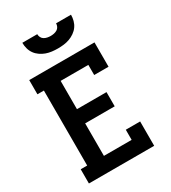

<svg xmlns="http://www.w3.org/2000/svg" viewBox="-226 -1068 1052 1182"><g transform="rotate(-30 300.0 -477.5)"><path d="M49 0V-101H95V-634H49V-735H513V-562H411V-634H214V-433H424V-332H214V-101H411V-173H513V0ZM300 -815Q279 -815 258 -817.5Q237 -820 217.5 -827Q198 -834 180 -846.5Q162 -859 150 -876Q138 -893 132.5 -913.5Q127 -934 127 -955H233Q233 -943 238.5 -932Q244 -921 254 -915Q264 -909 276 -906.5Q288 -904 300 -904Q312 -904 324 -906.5Q336 -909 346 -915Q356 -921 361.5 -932Q367 -943 367 -955H473Q473 -934 467.5 -913.5Q462 -893 450 -876Q438 -859 420 -846.5Q402 -834 382.5 -827Q363 -820 342 -817.5Q321 -815 300 -815Z"/></g></svg>

Font: Iosevka Slab Extended
Style: Bold
Weight: 700
Width: 7
Monospace: yes
Designer: Belleve Invis
Foundry: Belleve Invis
Version: Version 11.1.0; ttfautohint (v1.8.3)